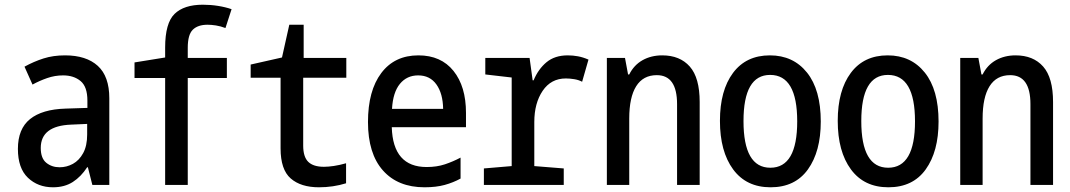

<svg xmlns="http://www.w3.org/2000/svg" viewBox="-20 -785 4540 815"><path d="M205 10Q141 10 98.5 -30.5Q56 -71 56 -153Q56 -238 107.5 -279.5Q159 -321 258 -324L351 -327V-358Q351 -417 322 -441Q293 -465 248 -465Q213 -465 180 -453.5Q147 -442 118 -426L84 -502Q124 -524 165 -537Q206 -550 256 -550Q346 -550 395 -505.5Q444 -461 444 -368V0H372L353 -75H350Q324 -35 289 -12.5Q254 10 205 10ZM233 -75Q263 -75 289.5 -89.5Q316 -104 333 -135Q350 -166 350 -214V-259L282 -256Q153 -251 153 -157Q153 -113 176.5 -94Q200 -75 233 -75Z M681 0V-454H551V-520L681 -541V-583Q681 -687 721 -726Q761 -765 841 -765Q874 -765 905.5 -760Q937 -755 963 -746L937 -666Q916 -674 896.5 -677Q877 -680 861 -680Q820 -680 798.5 -659Q777 -638 777 -582V-539H943V-454H777V0Z M1334 10Q1257 10 1214 -27.5Q1171 -65 1171 -155V-455H1044V-511L1177 -541L1208 -680H1269V-539H1450V-455H1267V-167Q1267 -119 1288.5 -98Q1310 -77 1355 -77Q1373 -77 1397 -80.5Q1421 -84 1449 -92V-7Q1394 10 1334 10Z M1782 10Q1669 10 1605.5 -61.5Q1542 -133 1542 -267Q1542 -400 1598.5 -475Q1655 -550 1756 -550Q1852 -550 1905 -484Q1958 -418 1958 -306V-245H1643Q1648 -76 1791 -76Q1834 -76 1868.5 -87.5Q1903 -99 1935 -116V-27Q1904 -10 1867.5 0Q1831 10 1782 10ZM1861 -323Q1860 -388 1832.5 -426.5Q1805 -465 1755 -465Q1707 -465 1677.5 -429Q1648 -393 1644 -323Z M2034 0V-70L2152 -80V-456L2040 -469V-539H2228L2241 -444H2245Q2265 -492 2300 -521Q2335 -550 2390 -550Q2412 -550 2433.5 -546Q2455 -542 2478 -532L2451 -438Q2436 -446 2417 -449Q2398 -452 2382 -452Q2319 -452 2283.5 -399.5Q2248 -347 2248 -267V-80L2373 -70V0Z M2556 0V-539H2633L2646 -469H2651Q2671 -509 2707.5 -529.5Q2744 -550 2791 -550Q2866 -550 2908 -502.5Q2950 -455 2950 -352V0H2854V-343Q2854 -466 2768 -466Q2710 -466 2680.5 -419Q2651 -372 2651 -282V0Z M3251 10Q3148 10 3092 -66Q3036 -142 3036 -272Q3036 -401 3091.5 -475.5Q3147 -550 3248 -550Q3347 -550 3405.5 -477Q3464 -404 3464 -269Q3464 -142 3409.5 -66Q3355 10 3251 10ZM3250 -73Q3364 -73 3364 -270Q3364 -467 3249 -467Q3136 -467 3136 -271Q3136 -73 3250 -73Z M3751 10Q3648 10 3592 -66Q3536 -142 3536 -272Q3536 -401 3591.5 -475.5Q3647 -550 3748 -550Q3847 -550 3905.5 -477Q3964 -404 3964 -269Q3964 -142 3909.5 -66Q3855 10 3751 10ZM3750 -73Q3864 -73 3864 -270Q3864 -467 3749 -467Q3636 -467 3636 -271Q3636 -73 3750 -73Z M4056 0V-539H4133L4146 -469H4151Q4171 -509 4207.5 -529.5Q4244 -550 4291 -550Q4366 -550 4408 -502.5Q4450 -455 4450 -352V0H4354V-343Q4354 -466 4268 -466Q4210 -466 4180.5 -419Q4151 -372 4151 -282V0Z"/></svg>

Font: Noto Sans Mono ExtraCondensed Medium
Style: Regular
Weight: 500
Width: 2
Designer: Monotype Design Team
Foundry: Monotype Imaging Inc.
Version: Version 2.014